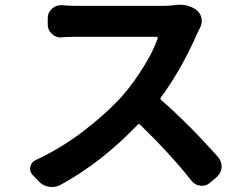

<svg xmlns="http://www.w3.org/2000/svg" viewBox="-20 -750 1040 795"><path d="M702.1 -728.5Q711.9 -730.5 721.7 -730.5Q763.7 -730.5 793 -709Q809.6 -696.3 814.5 -674.8Q815.4 -668 815.4 -662.1Q815.4 -647.5 807.6 -633.8Q802.7 -624 798.8 -616.2Q733.4 -465.8 646.5 -346.7Q641.6 -340.8 647.5 -335.9Q764.6 -233.4 883.8 -98.6Q897.5 -83 897.5 -61.5Q897.5 -59.6 897.5 -56.6Q895.5 -33.2 877.9 -17.6L850.6 5.9Q835 19.5 816.4 19.5Q813.5 19.5 809.6 18.6Q787.1 16.6 772.5 -2Q685.5 -112.3 560.5 -233.4Q554.7 -239.3 549.8 -233.4Q400.4 -77.1 230.5 15.6Q213.9 24.4 195.3 24.4Q189.5 24.4 182.6 23.4Q157.2 19.5 139.6 0L116.2 -24.4Q104.5 -36.1 104.5 -50.8Q104.5 -54.7 105.5 -59.6Q110.4 -80.1 128.9 -87.9Q230.5 -134.8 324.7 -206.5Q418.9 -278.3 486.3 -352.5Q534.2 -408.2 574.7 -473.6Q615.2 -539.1 632.8 -590.8Q633.8 -593.8 632.3 -595.7Q630.9 -597.7 627.9 -597.7H295.9Q272.5 -597.7 235.4 -595.7Q233.4 -594.7 231.4 -594.7Q210.9 -594.7 195.3 -609.4Q177.7 -625 177.7 -648.4V-675.8Q177.7 -698.2 195.3 -713.9Q210.9 -728.5 231.4 -728.5Q233.4 -728.5 235.4 -728.5Q271.5 -725.6 295.9 -725.6H648.4Q675.8 -725.6 702.1 -728.5Z"/></svg>

Font: Gen Jyuu Gothic Bold
Style: Bold
Weight: 700
Designer: [Source Han Sans]
Ryoko NISHIZUKA  (kana & ideographs); Paul D. Hunt (Latin, Greek & Cyrillic); Wenlong ZHANG  (bopomofo
Version: Version 1.002.20150607